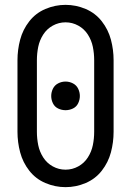

<svg xmlns="http://www.w3.org/2000/svg" viewBox="-20 -763 540 791"><path d="M250 8Q207 8 167 -9Q127 -26 100.5 -60Q74 -94 63 -135.5Q52 -177 52 -220V-515Q52 -558 63 -599.5Q74 -641 100.5 -675Q127 -709 167 -726Q207 -743 250 -743Q293 -743 333 -726Q373 -709 399.5 -675Q426 -641 437 -599.5Q448 -558 448 -515V-220Q448 -177 437 -135.5Q426 -94 399.5 -60Q373 -26 333 -9Q293 8 250 8ZM250 -64Q278 -64 302.5 -77.5Q327 -91 342 -114.5Q357 -138 362.5 -165Q368 -192 368 -220V-515Q368 -543 362.5 -570Q357 -597 342 -620.5Q327 -644 302.5 -657.5Q278 -671 250 -671Q222 -671 197.5 -657.5Q173 -644 158 -620.5Q143 -597 137.5 -570Q132 -543 132 -515V-220Q132 -192 137.5 -165Q143 -138 158 -114.5Q173 -91 197.5 -77.5Q222 -64 250 -64ZM250 -309Q234 -309 219.5 -316Q205 -323 198 -337.5Q191 -352 191 -367.5Q191 -383 198 -397.5Q205 -412 219.5 -419.5Q234 -427 250 -427Q266 -427 280.5 -419.5Q295 -412 302 -397.5Q309 -383 309 -367.5Q309 -352 302 -337.5Q295 -323 280.5 -316Q266 -309 250 -309Z"/></svg>

Font: Iosevka SS08
Style: Regular
Weight: 400
Monospace: yes
Designer: Belleve Invis
Foundry: Belleve Invis
Version: 2.1.0; ttfautohint (v1.8.2)